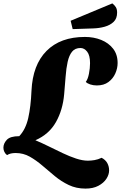

<svg xmlns="http://www.w3.org/2000/svg" viewBox="-64 -899 711 1128"><path d="M438 209Q384 209 340 188Q296 167 258.5 136Q221 105 185 74Q149 43 111 21.5Q73 0 28 0Q-4 0 -22 12Q-32 6 -38 -6Q-44 -18 -44 -31Q-44 -56 -24 -77.5Q-4 -99 49 -99Q87 -139 102 -206Q117 -273 121 -366Q128 -518 209.5 -600Q291 -682 435 -682Q487 -682 530.5 -664.5Q574 -647 600.5 -613Q627 -579 627 -529Q627 -498 613.5 -467.5Q600 -437 573 -417Q546 -397 505 -397Q484 -397 466 -403Q448 -409 440 -418Q452 -433 458.5 -465.5Q465 -498 465 -528Q465 -574 448 -595.5Q431 -617 409 -617Q377 -617 359.5 -595.5Q342 -574 333.5 -536Q325 -498 321.5 -449Q318 -400 313 -346Q305 -253 264.5 -181.5Q224 -110 144 -75Q182 -59 222.5 -39Q263 -19 304 0.5Q345 20 383 32.5Q421 45 452 45Q471 45 491.5 41.5Q512 38 533 28Q556 40 566.5 59.5Q577 79 577 102Q577 127 561 151.5Q545 176 514 192.5Q483 209 438 209ZM363 -728 351 -777 596 -879Q609 -869 616.5 -857Q624 -845 624 -825Q624 -790 603.5 -770.5Q583 -751 551 -742Q519 -733 482 -732Z"/></svg>

Font: Sansita Swashed ExtraBold
Style: Regular
Weight: 800
Designer: Pablo Cosgaya
Foundry: Omnibus-Type
Version: Version 1.003; ttfautohint (v1.8.3)